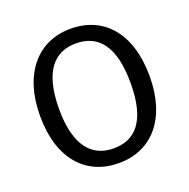

<svg xmlns="http://www.w3.org/2000/svg" viewBox="-127 -823 945 958"><g transform="rotate(-20 346.0 -344.5)"><path d="M55 -343C55 -112 174 12 346 12C519 12 637 -116 637 -344C637 -576 519 -701 346 -701C174 -701 55 -570 55 -343ZM156 -343C156 -542 231 -623 346 -623C464 -623 536 -542 536 -344C536 -144 462 -66 346 -66C234 -66 156 -144 156 -343Z"/></g></svg>

Font: FiraGO Unicode
Style: Regular
Weight: 400
Designer: bBox Type
Foundry: bBox Type GmbH
Version: Version 1.001;PS 001.001;hotconv 1.0.88;makeotf.lib2.5.64775